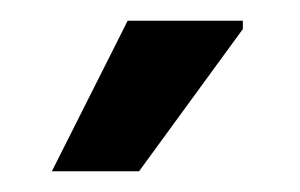

<svg xmlns="http://www.w3.org/2000/svg" viewBox="-20 -744 289 185"><path d="M30 -579 103 -724H214V-716L114 -579Z"/></svg>

Font: Fustat Medium
Style: Regular
Weight: 500
Designer: Mohamed Gaber, Khaled Hosny, Laura Garcia Mut
Foundry: Kief Type Foundry, Alif Type Foundry, Hard Type Foundry
Version: Version 1.007